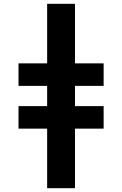

<svg xmlns="http://www.w3.org/2000/svg" viewBox="-20 -843 640 1006"><path d="M227 143V-169H77V-287H227V-393H77V-511H227V-823H373V-511H523V-393H373V-287H523V-169H373V143Z"/></svg>

Font: Iosevka Curly Heavy Extended
Style: Regular
Weight: 900
Width: 7
Monospace: yes
Designer: Belleve Invis
Foundry: Belleve Invis
Version: Version 11.1.0; ttfautohint (v1.8.3)